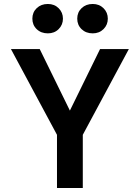

<svg xmlns="http://www.w3.org/2000/svg" viewBox="-20 -947 704 967"><path d="M267 -268 35 -700H180L332 -390L484 -700H629L397 -268V0H267ZM143 -853Q143 -885 165 -906Q187 -927 221 -927Q254 -927 275.5 -905.5Q297 -884 297 -853Q297 -822 275.5 -800.5Q254 -779 221 -779Q187 -779 165 -800Q143 -821 143 -853ZM369 -853Q369 -885 391 -906Q413 -927 447 -927Q480 -927 501.5 -905.5Q523 -884 523 -853Q523 -822 501.5 -800.5Q480 -779 447 -779Q413 -779 391 -800Q369 -821 369 -853Z"/></svg>

Font: Niramit
Style: Bold
Weight: 700
Designer: Katatrad Aksorn Co.,Ltd.
Foundry: Cadson Demak Co.,Ltd.
Version: Version 1.001; ttfautohint (v1.6)